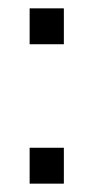

<svg xmlns="http://www.w3.org/2000/svg" viewBox="-20 -440 223 460"><path d="M51 -420V-334H133V-420ZM51 -86V0H133V-86Z"/></svg>

Font: Modon Arabic
Style: Bold
Weight: 700
Designer: Ahmedzaza
Foundry: Ahmedzaza
Version: Version 2.010